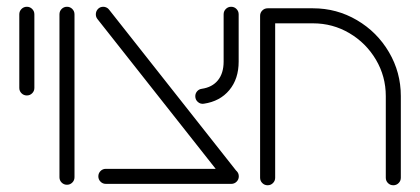

<svg xmlns="http://www.w3.org/2000/svg" viewBox="-20 -543 1241 567"><path d="M37 -283.3V-500.7Q37 -510 43.5 -516.5Q50 -523 59.3 -523Q68.5 -523 75 -516.5Q81.5 -510 81.5 -500.7V-283.3Q81.5 -274.1 75 -267.6Q68.5 -261.1 59.3 -261.1Q50 -261.1 43.5 -267.6Q37 -274.1 37 -283.3Z M155.6 -19.6V-500.7Q155.6 -510 162 -516.5Q168.5 -523 177.8 -523Q187 -523 193.5 -516.5Q200 -510 200 -500.7V-19.6Q200 -10.4 193.5 -3.9Q187 2.6 177.8 2.6Q168.5 2.6 162 -3.9Q155.6 -10.4 155.6 -19.6Z M263 -500.7Q263 -509.6 269.1 -516.3Q275.2 -523 285.2 -523Q290 -523 294.6 -520.7Q299.3 -518.5 302.2 -514.4L679.6 -36.3H623.3L267.8 -486.7Q263 -492.6 263 -500.7ZM270.4 -22.2Q270.4 -31.5 276.9 -38Q283.3 -44.4 292.6 -44.4H663Q672.2 -44.4 678.7 -38Q685.2 -31.5 685.2 -22.2Q685.2 -13 678.7 -6.5Q672.2 0 663 0H292.6Q283.3 0 276.9 -6.5Q270.4 -13 270.4 -22.2ZM556.7 -258.9Q556.7 -267 562 -273.3Q567.4 -279.6 575.6 -280.7Q606.7 -285.2 623.5 -305.9Q640.4 -326.7 640.4 -361.1V-500.7Q640.4 -510 646.9 -516.5Q653.3 -523 662.6 -523Q671.9 -523 678.3 -516.5Q684.8 -510 684.8 -500.7V-361.1Q684.8 -310 657.2 -276.9Q629.6 -243.7 581.9 -236.7Q571.9 -235.2 564.3 -241.9Q556.7 -248.5 556.7 -258.9Z M748.1 -18.1V-496.3H792.6V-18.1Q792.6 -8.9 786.1 -2.4Q779.6 4.1 770.4 4.1Q761.1 4.1 754.6 -2.4Q748.1 -8.9 748.1 -18.1ZM1141.5 4.1Q1132.2 4.1 1125.7 -2.4Q1119.3 -8.9 1119.3 -18.1V-259.3Q1119.3 -317.4 1090.2 -366.7Q1061.1 -415.9 1011.9 -445Q962.6 -474.1 904.4 -474.1H770.4Q761.1 -474.1 754.6 -480.6Q748.1 -487 748.1 -496.3Q748.1 -505.6 754.6 -512Q761.1 -518.5 770.4 -518.5H904.4Q974.4 -518.5 1034.1 -483.5Q1093.7 -448.5 1128.7 -388.9Q1163.7 -329.3 1163.7 -259.3V-18.1Q1163.7 -8.9 1157.2 -2.4Q1150.7 4.1 1141.5 4.1Z"/></svg>

Font: 26F Galaxy Hebrew
Style: Regular
Weight: 400
Designer: C₂₉H₂₅N₃O₅
Version: Version 1.000